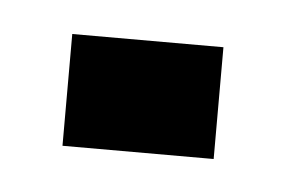

<svg xmlns="http://www.w3.org/2000/svg" viewBox="-25 -434 201 135"><g transform="rotate(5 75.5 -366.5)"><path d="M22.2 -405.6V-326.7H128.9V-405.6Z"/></g></svg>

Font: Le Murmure
Style: Regular
Weight: 600
Width: 2
Designer: Jeremy Landes, Alexander Slobzheninov (Cyrillic)
Foundry: Velvetyne Type Foundry
Version: Version 1.0